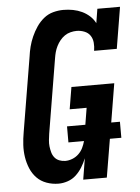

<svg xmlns="http://www.w3.org/2000/svg" viewBox="-53 -785 609 835"><g transform="rotate(-5 251.0 -367.5)"><path d="M169 8Q142 8 117 -1Q92 -10 74.5 -28Q57 -46 47 -70Q37 -94 33 -120Q29 -146 30.5 -173Q32 -200 37 -228L91 -552Q94 -575 99.5 -596.5Q105 -618 114.5 -639.5Q124 -661 137.5 -681Q151 -701 169.5 -716Q188 -731 210.5 -737Q233 -743 255 -743Q277 -743 297.5 -739Q318 -735 336 -726.5Q354 -718 369 -704.5Q384 -691 393 -673L403 -735H502L472 -554H373Q376 -572 374.5 -589.5Q373 -607 364 -620.5Q355 -634 338.5 -640.5Q322 -647 305 -647Q292 -647 278 -643.5Q264 -640 252.5 -632Q241 -624 232 -613Q223 -602 216.5 -589Q210 -576 206.5 -563Q203 -550 201 -537L147 -212Q145 -198 143.5 -184Q142 -170 143.5 -157Q145 -144 148.5 -131Q152 -118 160 -108Q168 -98 180.5 -93Q193 -88 207 -88Q222 -88 237.5 -94Q253 -100 265 -111.5Q277 -123 284 -137.5Q291 -152 295 -167H227V-237H307L319 -310H245L261 -406H448L420 -237H458V-167H408L380 0H277L292 -92Q284 -72 272.5 -53.5Q261 -35 245.5 -20.5Q230 -6 209.5 1Q189 8 169 8Z"/></g></svg>

Font: Iosevka Gothic
Style: Bold Italic
Weight: 700
Italic angle: -9°
Monospace: yes
Designer: Belleve Invis
Foundry: Belleve Invis
Version: Version 15.5.1; ttfautohint (v1.8.4)